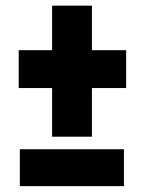

<svg xmlns="http://www.w3.org/2000/svg" viewBox="-20 -651 514 671"><path d="M420.9 -475.6V-343.3H45.4V-475.6ZM301.3 -631.3V-173.3H162.1V-631.3ZM413.1 -129.4V-0.5H49.3V-129.4Z"/></svg>

Font: Roboto Condensed Black
Style: Regular
Weight: 900
Designer: Christian Robertson
Foundry: Google
Version: Version 3.008; 2023